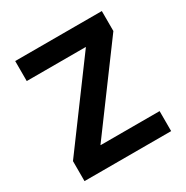

<svg xmlns="http://www.w3.org/2000/svg" viewBox="-166 -871 982 1011"><g transform="rotate(-30 324.5 -365.0)"><path d="M61.3 0V-121.6L419.7 -606.7V-608.4H61.3V-730H588V-608.4L229.6 -123.3V-121.6H588V0Z"/></g></svg>

Font: M PLUS 1 Thin
Style: Regular
Weight: 100
Designer: Coji Morishita
Foundry: UNDERFOREST DESIGN
Version: Version 1.001